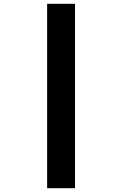

<svg xmlns="http://www.w3.org/2000/svg" viewBox="-20 -843 640 1006"><path d="M227 143V-823H373V143Z"/></svg>

Font: Iosevka Curly Heavy Extended
Style: Regular
Weight: 900
Width: 7
Monospace: yes
Designer: Belleve Invis
Foundry: Belleve Invis
Version: Version 11.1.0; ttfautohint (v1.8.3)